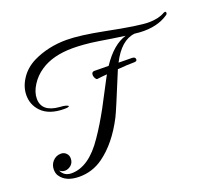

<svg xmlns="http://www.w3.org/2000/svg" viewBox="-124 -861 1188 1068"><g transform="rotate(-20 470.0 -327.0)"><path d="M175 43Q96 43 64 -4Q53 -19 53 -43Q53 -70 70 -90Q90 -113 120 -113Q140 -113 152 -99Q163 -88 163 -69Q163 -45 146 -30Q129 -16 110 -16Q93 -16 79 -28Q96 10 140 10Q243 10 333 -124Q356 -157 378 -193.5Q400 -230 422 -270Q442 -308 462 -346Q482 -384 502 -422Q507 -431 512 -440Q484 -438 453 -434Q447 -434 442 -443Q436 -454 436 -463Q436 -482 453 -482Q464 -482 485 -481.5Q506 -481 537 -481Q605 -583 683 -606Q645 -611 607.5 -617Q570 -623 532 -629Q487 -636 449.5 -639Q412 -642 383 -642Q265 -642 192 -593Q150 -565 125 -525Q99 -484 99 -446Q99 -367 203 -359Q226 -358 239 -354Q252 -350 252 -346Q252 -340 223 -340Q180 -340 146 -351.5Q112 -363 89 -387Q51 -427 51 -483Q51 -532 81 -578Q111 -625 166 -653Q256 -697 365 -697Q404 -697 459 -690Q514 -683 585 -669Q680 -650 741 -641Q802 -632 829 -632Q888 -632 924 -653Q930 -656 934 -656Q940 -656 940 -648Q940 -641 932 -636Q866 -591 765 -597L733 -600Q652 -591 595 -479Q612 -479 631.5 -478.5Q651 -478 673 -478Q694 -478 694 -462Q694 -451 677 -451Q638 -451 579 -446Q577 -440 574 -434Q490 -229 474 -198Q407 -68 315 -2Q252 43 175 43Z"/></g></svg>

Font: Carattere
Style: Regular
Weight: 400
Designer: Robert E. Leuschke
Foundry: Robert E. Leuschke
Version: Version 1.010; ttfautohint (v1.8.3)